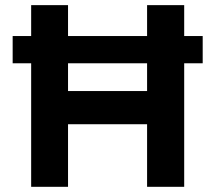

<svg xmlns="http://www.w3.org/2000/svg" viewBox="-20 -720 830 740"><path d="M100.1 0V-476.1H28.8V-581.1H100.1V-700.2H242.2V-581.1H546.9V-700.2H689.9V-581.1H761.2V-476.1H689.9V0H546.9V-241.2H242.2V0ZM242.2 -369.1H546.9V-476.1H242.2Z"/></svg>

Font: SUSE
Style: Bold
Weight: 700
Designer: Rene Bieder
Foundry: SUSE
Version: Version 1.000